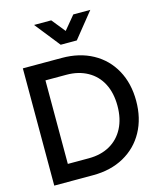

<svg xmlns="http://www.w3.org/2000/svg" viewBox="-143 -1100 997 1210"><g transform="rotate(-15 355.5 -495.5)"><path d="M58 -755H312Q427 -755 513.5 -707.5Q600 -660 647.5 -573.5Q695 -487 695 -373Q695 -259 647.5 -172.5Q600 -86 513.5 -38Q427 10 312 10H58ZM313 -100Q392 -100 450.5 -133Q509 -166 541 -227.5Q573 -289 573 -373Q573 -457 541.5 -518Q510 -579 450.5 -612Q391 -645 313 -645H176V-100ZM197 -1001H309L380 -913L453 -1001H564L432 -837H327Z"/></g></svg>

Font: BLUETTI 2.0 Medium
Style: Italic
Weight: 500
Designer: Stijn de Vries
Foundry: tokotype
Version: Version 2.005;October 31, 2023;FontCreator 14.0.0.2814 64-bi